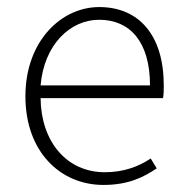

<svg xmlns="http://www.w3.org/2000/svg" viewBox="-20 -512 522 544"><path d="M273 12C344 12 387 -10 424 -35L407 -63C373 -40 330 -24 277 -24C168 -24 96 -112 95 -234H442C444 -247 444 -258 444 -270C444 -412 374 -492 261 -492C154 -492 52 -396 52 -239C52 -82 151 12 273 12ZM95 -270C105 -386 179 -456 261 -456C348 -456 405 -394 405 -270Z"/></svg>

Font: Source Sans Pro Light
Style: Regular
Weight: 300
Designer: Paul D. Hunt
Foundry: Adobe Systems Incorporated
Version: Version 3.006;hotconv 1.0.111;makeotfexe 2.5.65597